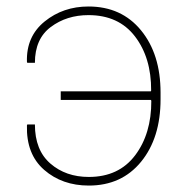

<svg xmlns="http://www.w3.org/2000/svg" viewBox="-20 -558 572 588"><path d="M251 -511.7Q184.1 -511.7 135.5 -475.3Q86.9 -439 86.9 -365.7H63.5L62.5 -368.7Q60.1 -446.3 116.7 -492.2Q173.3 -538.1 251 -538.1Q352.1 -538.1 411.9 -465.1Q471.7 -392.1 471.7 -274.4V-253.9Q471.7 -135.7 412.1 -62.7Q352.5 10.3 252 10.3Q170.4 10.3 115.2 -37.8Q60.1 -85.9 62.5 -173.8L63.5 -176.8H86.9Q86.9 -98.1 134.3 -57.1Q181.6 -16.1 252 -16.1Q343.8 -16.1 393.8 -82.3Q443.8 -148.4 443.4 -249.5L441.9 -252H166V-278.3H441.9L442.9 -280.8Q443.4 -381.3 393.3 -446.5Q343.3 -511.7 251 -511.7Z"/></svg>

Font: Roboto-Thin
Style: Regular
Weight: 250
Designer: Google
Version: Version 1.100141; 2013; ttfautohint (v0.94.14-c901) -l 8 -r 